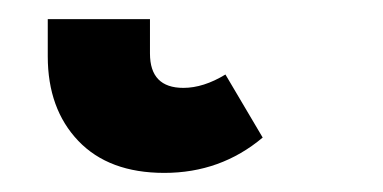

<svg xmlns="http://www.w3.org/2000/svg" viewBox="-20 22 401 201"><path d="M30 81V42H137V78Q137 114 172 114Q193 114 216 100L255 166Q211 203 152 203Q94 203 62 169.5Q30 136 30 81Z"/></svg>

Font: Fira Sans Condensed
Style: Bold
Weight: 700
Width: 3
Designer: bBox Type GmbH & Carrois Corporate GbR & Edenspiekermann AG
Foundry: bBox Type GmbH & Carrois Corporate GbR & Edenspiekermann AG
Version: Version 4.301